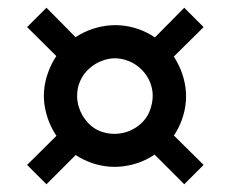

<svg xmlns="http://www.w3.org/2000/svg" viewBox="-20 -503 596 496"><path d="M217 -82Q169 -99 138 -136Q107 -173 97 -220.5Q87 -268 104 -315Q121 -363 158 -394Q195 -425 242.5 -434.5Q290 -444 337 -428Q385 -411 416 -374Q447 -337 457 -289.5Q467 -242 450 -194Q433 -147 396 -116Q359 -85 311.5 -75.5Q264 -66 217 -82ZM100 -27 50 -77 149 -175 198 -125ZM252 -160Q278 -154 303 -161Q328 -168 346.5 -186Q365 -204 371 -230Q378 -256 371 -280.5Q364 -305 345.5 -323.5Q327 -342 301 -349Q276 -356 251 -348.5Q226 -341 207.5 -323Q189 -305 182 -279Q176 -253 183 -228.5Q190 -204 208 -185Q226 -166 252 -160ZM149 -335 50 -433 100 -483 198 -384ZM456 -27 358 -125 407 -175 506 -77ZM407 -335 358 -384 456 -483 506 -433Z"/></svg>

Font: Cairo Play
Style: Bold
Weight: 700
Version: Version 3.119